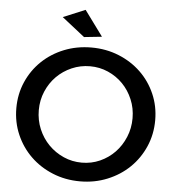

<svg xmlns="http://www.w3.org/2000/svg" viewBox="-60 -959 930 1022"><g transform="rotate(5 405.0 -448.0)"><path d="M405 -707Q483.5 -707 551.2 -679.5Q619 -652 669 -604Q719 -556 747.5 -491Q776 -426 776 -351Q776 -275.5 747.5 -210Q719 -144.5 669 -96Q619 -47.5 551.2 -19.8Q483.5 8 405 8Q326.5 8 258.8 -19.8Q191 -47.5 141 -96Q91 -144.5 62.5 -210Q34 -275.5 34 -351Q34 -426.5 62.5 -491.5Q91 -556.5 141 -604.5Q191 -652.5 258.8 -679.8Q326.5 -707 405 -707ZM406 -607Q354.5 -607 308.5 -587Q262.5 -567 228.2 -532.5Q194 -498 174 -451.2Q154 -404.5 154 -351Q154 -297 174 -249.8Q194 -202.5 228.5 -167.5Q263 -132.5 308.8 -112.2Q354.5 -92 406 -92Q457.5 -92 502.8 -112.2Q548 -132.5 581.8 -167.5Q615.5 -202.5 635.2 -249.8Q655 -297 655 -351Q655 -404.5 635.2 -451.2Q615.5 -498 581.8 -532.5Q548 -567 502.8 -587Q457.5 -607 406 -607ZM356 -904 455 -769 360 -759 238 -855Z"/></g></svg>

Font: Argentum Sans
Style: Regular
Weight: 400
Designer: Julieta Ulanovsky, Owen Earl, Chris M. Simpson, Rasmus Andersson, Cristiano Sobral
Foundry: The Argentum Sans Project Authors
Version: Version 3.135; ttfautohint (v1.8.4.7-5d5b-dirty)